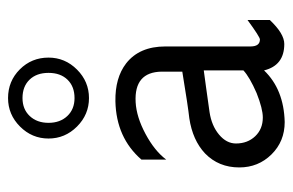

<svg xmlns="http://www.w3.org/2000/svg" viewBox="-142 -558 710 465"><g transform="rotate(-90 212.5 -325.0)"><path d="M306 -562Q306 -522 277 -493Q248 -464 208 -464Q168 -464 139 -493Q110 -522 110 -562Q110 -602 139 -631Q168 -660 208 -660Q249 -660 277.5 -631.5Q306 -603 306 -562ZM208 -625Q181 -625 164.5 -607.5Q148 -590 148 -562Q148 -534 164.5 -516.5Q181 -499 208 -499Q236 -499 252.5 -516Q269 -533 269 -562Q269 -591 252.5 -608Q236 -625 208 -625ZM272 -238V-288Q271 -355 198 -351Q162 -349 121 -327Q80 -305 59 -277V-337Q112 -398 200 -400Q257 -401 292 -374Q333 -342 333 -279V-73Q333 -50 350 -50Q356 -50 397 -80V-26Q364 9 339 9Q287 9 275 -40Q229 8 150 10Q103 10 71.5 -22Q40 -54 40 -100Q40 -150 74 -183Q106 -213 159 -221Q187 -224 272 -238ZM275 -90V-186Q268 -185 234.5 -180.5Q201 -176 174 -172Q141 -167 119.5 -149Q98 -131 98 -108Q98 -80 115.5 -61.5Q133 -43 161 -43Q182 -43 220 -58Q259 -75 275 -90Z"/></g></svg>

Font: GFS Neohellenic Rg
Style: Regular
Weight: 400
Designer: Takis Katsoulidis and George D. Matthiopoulos
Foundry: Takis Katsoulidis and George D. Matthiopoulos
Version: Version 1.0